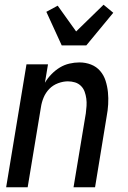

<svg xmlns="http://www.w3.org/2000/svg" viewBox="-20 -792 540 812"><path d="M6 0 92 -520H183L170 -442Q181 -461 197.5 -478Q214 -495 233 -506.5Q252 -518 273.5 -523Q295 -528 316 -528Q342 -528 365 -519Q388 -510 403.5 -492Q419 -474 426.5 -450.5Q434 -427 436.5 -402Q439 -377 437.5 -351Q436 -325 431 -299L382 0H291L343 -313Q345 -328 346 -344Q347 -360 345 -375Q343 -390 338 -404Q333 -418 322.5 -428.5Q312 -439 297.5 -443.5Q283 -448 267 -448Q247 -448 225.5 -440Q204 -432 188.5 -416Q173 -400 164.5 -379.5Q156 -359 153 -338L97 0ZM241 -600 176 -742 224 -768 302 -659 418 -772 459 -738 345 -600Z"/></svg>

Font: Iosevka Curly Medium
Style: Italic
Weight: 500
Italic angle: -9°
Monospace: yes
Designer: Belleve Invis
Foundry: Belleve Invis
Version: Version 22.1.2; ttfautohint (v1.8.4)